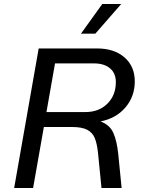

<svg xmlns="http://www.w3.org/2000/svg" viewBox="-20 -943 710 963"><path d="M484 -334Q530 -317 548 -277.5Q566 -238 573 -171L590 0H489L472 -172Q467 -222 455.5 -250Q444 -278 417.5 -292Q391 -306 341 -306H200L146 0H51L174 -700H467Q553 -700 604.5 -655Q656 -610 656 -535Q656 -459 609 -404Q562 -349 484 -334ZM561 -531Q561 -576 531.5 -600.5Q502 -625 452 -625H256L213 -381H409Q476 -381 518.5 -423Q561 -465 561 -531ZM493 -923H588L458 -774H386Z"/></svg>

Font: KoHo Medium
Style: Italic
Weight: 500
Italic angle: -10°
Designer: Cadson Demak & Katatrad Team
Foundry: Cadson Demak Co.,Ltd.
Version: Version 1.000